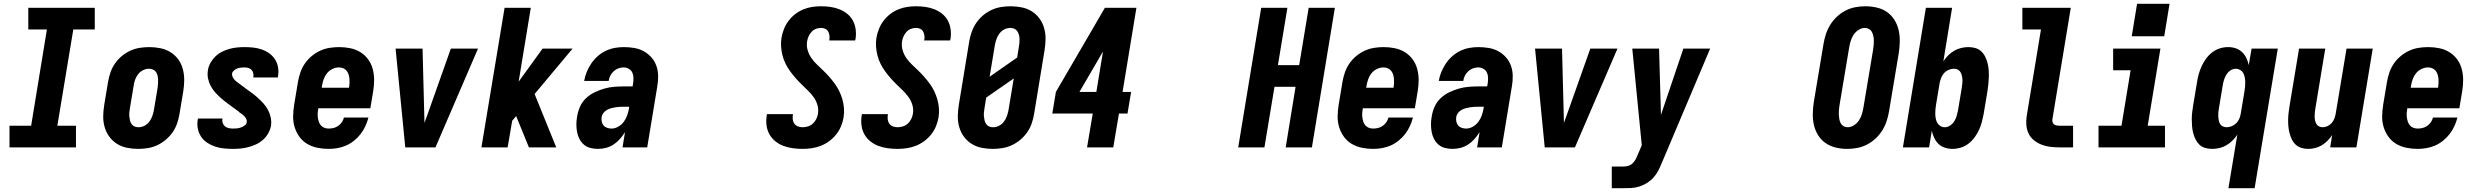

<svg xmlns="http://www.w3.org/2000/svg" viewBox="-20 -776 13040 1011"><path d="M30 0V-114H144L227 -621H129V-735H479V-621H366L282 -114H380V0Z M707 8Q707 8 707 8Q707 8 707 8Q677 8 648 2Q619 -4 595.5 -19Q572 -34 555.5 -56.5Q539 -79 531 -107Q523 -135 523.5 -164.5Q524 -194 529 -225L549 -345Q553 -369 561.5 -394Q570 -419 585 -441Q600 -463 621 -480.5Q642 -498 666 -509Q690 -520 715.5 -524Q741 -528 766 -528Q766 -528 766 -528Q766 -528 766 -528Q796 -528 825 -522Q854 -516 878 -501Q902 -486 918.5 -463.5Q935 -441 942.5 -413Q950 -385 950 -355.5Q950 -326 945 -295L925 -175Q921 -151 912.5 -126Q904 -101 888.5 -79Q873 -57 852 -39.5Q831 -22 807 -11Q783 0 757.5 4Q732 8 707 8ZM709 -106Q725 -106 740 -113.5Q755 -121 765.5 -134.5Q776 -148 781.5 -163.5Q787 -179 790 -194L810 -314Q811 -325 812 -336Q813 -347 812.5 -357.5Q812 -368 809.5 -378.5Q807 -389 801 -397.5Q795 -406 785 -410Q775 -414 764 -414Q749 -414 733.5 -406.5Q718 -399 707.5 -385.5Q697 -372 691.5 -356.5Q686 -341 684 -326L664 -206Q662 -195 661 -184Q660 -173 661 -162.5Q662 -152 664.5 -141.5Q667 -131 673 -122.5Q679 -114 688.5 -110Q698 -106 709 -106Z M1206 8Q1182 8 1158 5.5Q1134 3 1112 -4.5Q1090 -12 1071 -24.5Q1052 -37 1039.5 -55.5Q1027 -74 1022 -97Q1017 -120 1021 -145Q1022 -147 1022 -148.5Q1022 -150 1023 -152H1152Q1152 -152 1151.5 -151Q1151 -150 1151 -150Q1149 -138 1153 -127.5Q1157 -117 1165 -110.5Q1173 -104 1184 -101.5Q1195 -99 1206 -99Q1217 -99 1227.5 -100Q1238 -101 1248 -104.5Q1258 -108 1268 -115Q1278 -122 1279 -132Q1281 -141 1277 -149Q1273 -157 1267 -163.5Q1261 -170 1254 -175Q1247 -180 1240 -185L1239 -186V-187Q1232 -192 1225 -197Q1218 -202 1212 -207L1210 -208Q1194 -220 1177 -232.5Q1160 -245 1144 -259Q1128 -273 1114 -288.5Q1100 -304 1090 -322.5Q1080 -341 1075.5 -362.5Q1071 -384 1075 -407Q1078 -427 1088.5 -445.5Q1099 -464 1114.5 -479Q1130 -494 1149 -503.5Q1168 -513 1188 -518.5Q1208 -524 1228 -526Q1248 -528 1267 -528Q1291 -528 1314 -525.5Q1337 -523 1358.5 -515.5Q1380 -508 1398 -495Q1416 -482 1428 -463.5Q1440 -445 1444 -422Q1448 -399 1444 -376Q1444 -374 1443.5 -372Q1443 -370 1443 -368H1314Q1314 -368 1314 -369Q1314 -370 1314 -370Q1316 -381 1313.5 -391Q1311 -401 1304.5 -408Q1298 -415 1288 -418Q1278 -421 1267 -421Q1258 -421 1248.5 -420Q1239 -419 1229.5 -415.5Q1220 -412 1212 -405Q1204 -398 1202 -389Q1201 -379 1205 -371Q1209 -363 1214.5 -356.5Q1220 -350 1227 -345Q1234 -340 1241 -334.5Q1248 -329 1255 -324Q1262 -319 1269 -314L1271 -312Q1288 -300 1305 -287.5Q1322 -275 1337.5 -261Q1353 -247 1367 -231.5Q1381 -216 1391 -197.5Q1401 -179 1405.5 -157.5Q1410 -136 1407 -113Q1403 -93 1392 -73.5Q1381 -54 1364.5 -39.5Q1348 -25 1328.5 -16Q1309 -7 1288.5 -1.5Q1268 4 1247.5 6Q1227 8 1206 8Z M1710 8Q1680 8 1651 2Q1622 -4 1597.5 -18.5Q1573 -33 1556.5 -56Q1540 -79 1531.5 -106.5Q1523 -134 1523.5 -164Q1524 -194 1529 -225L1549 -345Q1553 -369 1561.5 -394Q1570 -419 1585 -441Q1600 -463 1621 -480.5Q1642 -498 1666 -509Q1690 -520 1715.5 -524Q1741 -528 1766 -528Q1766 -528 1766 -528Q1766 -528 1766 -528Q1796 -528 1825 -522Q1854 -516 1878 -501Q1902 -486 1918.5 -463.5Q1935 -441 1942.5 -413Q1950 -385 1950 -355.5Q1950 -326 1945 -295L1930 -206H1656Q1654 -194 1653 -182Q1652 -170 1653.5 -158.5Q1655 -147 1658.5 -136Q1662 -125 1669 -116.5Q1676 -108 1687 -103.5Q1698 -99 1710 -99Q1723 -99 1736 -102Q1749 -105 1760.5 -113Q1772 -121 1780 -132.5Q1788 -144 1791 -157H1920Q1914 -134 1904 -112Q1894 -90 1879 -70.5Q1864 -51 1844 -35Q1824 -19 1802 -9.5Q1780 0 1756.5 4Q1733 8 1710 8ZM1674 -314H1818Q1820 -326 1820.5 -338Q1821 -350 1820 -361.5Q1819 -373 1815.5 -384Q1812 -395 1805 -403.5Q1798 -412 1787.5 -416.5Q1777 -421 1765 -421Q1748 -421 1731 -413Q1714 -405 1702.5 -391Q1691 -377 1685 -360.5Q1679 -344 1676 -327Z M2114 0 2063 -520H2205L2214 -173Q2214 -162 2214.5 -151Q2215 -140 2215 -129Q2219 -140 2223 -151Q2227 -162 2231 -173L2354 -520H2497L2273 0Z M2515 0 2637 -735H2775L2711 -346L2837 -520H2995L2795 -281L2909 0H2765L2699 -162L2698 -165L2677 -140L2653 0Z M3129 8Q3108 8 3088.5 3Q3069 -2 3054.5 -14.5Q3040 -27 3031 -44.5Q3022 -62 3018.5 -81.5Q3015 -101 3015 -121.5Q3015 -142 3019 -163Q3023 -189 3034 -214Q3045 -239 3065.5 -258.5Q3086 -278 3111 -290Q3136 -302 3162 -309.5Q3188 -317 3214.5 -319Q3241 -321 3266 -321H3311L3314 -339Q3316 -353 3315.5 -368Q3315 -383 3309 -395Q3303 -407 3290.5 -414Q3278 -421 3264 -421Q3250 -421 3236 -416Q3222 -411 3211 -400.5Q3200 -390 3193.5 -377Q3187 -364 3185 -350H3056Q3060 -374 3069.5 -397Q3079 -420 3093 -441Q3107 -462 3126.5 -479.5Q3146 -497 3169 -508Q3192 -519 3216 -523.5Q3240 -528 3264 -528Q3292 -528 3319 -523.5Q3346 -519 3369 -506.5Q3392 -494 3409.5 -474.5Q3427 -455 3436 -430Q3445 -405 3445.5 -377Q3446 -349 3441 -321L3388 0H3258L3271 -80Q3259 -61 3244 -44Q3229 -27 3210.5 -15Q3192 -3 3171 2.5Q3150 8 3129 8ZM3200 -99Q3218 -99 3235.5 -109Q3253 -119 3264.5 -134.5Q3276 -150 3282.5 -168.5Q3289 -187 3292 -205L3293 -214H3266Q3255 -214 3243.5 -213.5Q3232 -213 3220.5 -211Q3209 -209 3197.5 -206Q3186 -203 3175.5 -197Q3165 -191 3157.5 -181.5Q3150 -172 3148 -160Q3146 -148 3148.5 -136Q3151 -124 3158 -115.5Q3165 -107 3176.5 -103Q3188 -99 3200 -99Z M4206 8Q4180 8 4154.5 4.5Q4129 1 4106 -7.5Q4083 -16 4063.5 -31.5Q4044 -47 4032 -68Q4020 -89 4016.5 -114.5Q4013 -140 4017 -166Q4017 -168 4017.5 -170.5Q4018 -173 4019 -175H4155Q4155 -174 4155 -173Q4155 -172 4155 -171Q4153 -159 4154.5 -146.5Q4156 -134 4163 -124.5Q4170 -115 4181.5 -110.5Q4193 -106 4206 -106Q4220 -106 4234.5 -110.5Q4249 -115 4260 -125Q4271 -135 4278 -149Q4285 -163 4287 -177Q4291 -201 4284 -224Q4277 -247 4263.5 -265.5Q4250 -284 4233.5 -300Q4217 -316 4201 -331.5Q4185 -347 4170 -364Q4155 -381 4141.5 -399.5Q4128 -418 4117.5 -438.5Q4107 -459 4101 -481.5Q4095 -504 4093 -528.5Q4091 -553 4095 -577Q4099 -600 4108 -623Q4117 -646 4132 -666Q4147 -686 4167 -701.5Q4187 -717 4210 -726.5Q4233 -736 4256.5 -739.5Q4280 -743 4303 -743Q4328 -743 4353 -739.5Q4378 -736 4400.5 -727Q4423 -718 4441.5 -703Q4460 -688 4471 -667.5Q4482 -647 4485.5 -622Q4489 -597 4485 -571Q4484 -569 4483.5 -567Q4483 -565 4483 -563H4346Q4346 -564 4346.5 -564.5Q4347 -565 4347 -566Q4349 -578 4347.5 -589.5Q4346 -601 4340.5 -610.5Q4335 -620 4325 -624.5Q4315 -629 4303 -629Q4290 -629 4276.5 -624Q4263 -619 4253.5 -608.5Q4244 -598 4238 -585Q4232 -572 4230 -559Q4226 -534 4233 -511Q4240 -488 4253 -469.5Q4266 -451 4282.5 -435.5Q4299 -420 4315.5 -404Q4332 -388 4347 -371Q4362 -354 4375.5 -335.5Q4389 -317 4399 -296.5Q4409 -276 4415.5 -253.5Q4422 -231 4424 -207Q4426 -183 4422 -158Q4418 -134 4408.5 -111Q4399 -88 4383 -68Q4367 -48 4346 -32.5Q4325 -17 4301.5 -8Q4278 1 4254 4.5Q4230 8 4206 8Z M4706 8Q4680 8 4654.5 4.5Q4629 1 4606 -7.5Q4583 -16 4563.5 -31.5Q4544 -47 4532 -68Q4520 -89 4516.5 -114.5Q4513 -140 4517 -166Q4517 -168 4517.5 -170.5Q4518 -173 4519 -175H4655Q4655 -174 4655 -173Q4655 -172 4655 -171Q4653 -159 4654.5 -146.5Q4656 -134 4663 -124.5Q4670 -115 4681.5 -110.5Q4693 -106 4706 -106Q4720 -106 4734.5 -110.5Q4749 -115 4760 -125Q4771 -135 4778 -149Q4785 -163 4787 -177Q4791 -201 4784 -224Q4777 -247 4763.5 -265.5Q4750 -284 4733.5 -300Q4717 -316 4701 -331.5Q4685 -347 4670 -364Q4655 -381 4641.5 -399.5Q4628 -418 4617.5 -438.5Q4607 -459 4601 -481.5Q4595 -504 4593 -528.5Q4591 -553 4595 -577Q4599 -600 4608 -623Q4617 -646 4632 -666Q4647 -686 4667 -701.5Q4687 -717 4710 -726.5Q4733 -736 4756.5 -739.5Q4780 -743 4803 -743Q4828 -743 4853 -739.5Q4878 -736 4900.5 -727Q4923 -718 4941.5 -703Q4960 -688 4971 -667.5Q4982 -647 4985.5 -622Q4989 -597 4985 -571Q4984 -569 4983.5 -567Q4983 -565 4983 -563H4846Q4846 -564 4846.5 -564.5Q4847 -565 4847 -566Q4849 -578 4847.5 -589.5Q4846 -601 4840.5 -610.5Q4835 -620 4825 -624.5Q4815 -629 4803 -629Q4790 -629 4776.5 -624Q4763 -619 4753.5 -608.5Q4744 -598 4738 -585Q4732 -572 4730 -559Q4726 -534 4733 -511Q4740 -488 4753 -469.5Q4766 -451 4782.5 -435.5Q4799 -420 4815.5 -404Q4832 -388 4847 -371Q4862 -354 4875.5 -335.5Q4889 -317 4899 -296.5Q4909 -276 4915.5 -253.5Q4922 -231 4924 -207Q4926 -183 4922 -158Q4918 -134 4908.5 -111Q4899 -88 4883 -68Q4867 -48 4846 -32.5Q4825 -17 4801.5 -8Q4778 1 4754 4.5Q4730 8 4706 8Z M5207 8Q5207 8 5207 8Q5207 8 5207 8Q5177 8 5148 2Q5119 -4 5095.5 -19Q5072 -34 5055.5 -56.5Q5039 -79 5031 -107Q5023 -135 5023.5 -164.5Q5024 -194 5029 -225L5084 -560Q5088 -584 5097 -609Q5106 -634 5121 -656Q5136 -678 5157 -695.5Q5178 -713 5202 -724Q5226 -735 5251.5 -739Q5277 -743 5302 -743Q5302 -743 5302 -743Q5302 -743 5302 -743Q5332 -743 5361 -737Q5390 -731 5413.5 -716Q5437 -701 5453.5 -678.5Q5470 -656 5478 -628Q5486 -600 5485.5 -570.5Q5485 -541 5480 -510L5425 -175Q5421 -151 5412.5 -126Q5404 -101 5388.5 -79Q5373 -57 5352 -39.5Q5331 -22 5307 -11Q5283 0 5257.5 4Q5232 8 5207 8ZM5191 -372 5336 -473 5345 -529Q5347 -540 5348 -551Q5349 -562 5348.5 -572.5Q5348 -583 5345 -593.5Q5342 -604 5336 -612.5Q5330 -621 5320.5 -625Q5311 -629 5300 -629Q5284 -629 5269 -621.5Q5254 -614 5243.5 -600.5Q5233 -587 5227.5 -571.5Q5222 -556 5219 -541ZM5209 -106Q5225 -106 5240 -113.5Q5255 -121 5265.5 -134.5Q5276 -148 5281.5 -163.5Q5287 -179 5290 -194L5318 -363L5173 -262L5164 -206Q5162 -195 5161 -184Q5160 -173 5161 -162.5Q5162 -152 5164.5 -141.5Q5167 -131 5173 -122.5Q5179 -114 5188.5 -110Q5198 -106 5209 -106Z M5704 0 5734 -178H5521L5540 -292L5798 -735H5964L5891 -292H5936L5917 -178H5872L5842 0ZM5664 -292H5753L5788 -505Z M6500 0 6621 -735H6759L6709 -433H6821L6871 -735H7009L6888 0H6750L6802 -319H6691L6638 0Z M7210 8Q7180 8 7151 2Q7122 -4 7097.5 -18.5Q7073 -33 7056.5 -56Q7040 -79 7031.5 -106.5Q7023 -134 7023.5 -164Q7024 -194 7029 -225L7049 -345Q7053 -369 7061.5 -394Q7070 -419 7085 -441Q7100 -463 7121 -480.5Q7142 -498 7166 -509Q7190 -520 7215.5 -524Q7241 -528 7266 -528Q7266 -528 7266 -528Q7266 -528 7266 -528Q7296 -528 7325 -522Q7354 -516 7378 -501Q7402 -486 7418.5 -463.5Q7435 -441 7442.5 -413Q7450 -385 7450 -355.5Q7450 -326 7445 -295L7430 -206H7156Q7154 -194 7153 -182Q7152 -170 7153.5 -158.5Q7155 -147 7158.5 -136Q7162 -125 7169 -116.5Q7176 -108 7187 -103.5Q7198 -99 7210 -99Q7223 -99 7236 -102Q7249 -105 7260.5 -113Q7272 -121 7280 -132.5Q7288 -144 7291 -157H7420Q7414 -134 7404 -112Q7394 -90 7379 -70.5Q7364 -51 7344 -35Q7324 -19 7302 -9.5Q7280 0 7256.5 4Q7233 8 7210 8ZM7174 -314H7318Q7320 -326 7320.5 -338Q7321 -350 7320 -361.5Q7319 -373 7315.5 -384Q7312 -395 7305 -403.5Q7298 -412 7287.5 -416.5Q7277 -421 7265 -421Q7248 -421 7231 -413Q7214 -405 7202.5 -391Q7191 -377 7185 -360.5Q7179 -344 7176 -327Z M7629 8Q7608 8 7588.5 3Q7569 -2 7554.5 -14.5Q7540 -27 7531 -44.5Q7522 -62 7518.5 -81.5Q7515 -101 7515 -121.5Q7515 -142 7519 -163Q7523 -189 7534 -214Q7545 -239 7565.5 -258.5Q7586 -278 7611 -290Q7636 -302 7662 -309.5Q7688 -317 7714.5 -319Q7741 -321 7766 -321H7811L7814 -339Q7816 -353 7815.5 -368Q7815 -383 7809 -395Q7803 -407 7790.5 -414Q7778 -421 7764 -421Q7750 -421 7736 -416Q7722 -411 7711 -400.5Q7700 -390 7693.5 -377Q7687 -364 7685 -350H7556Q7560 -374 7569.5 -397Q7579 -420 7593 -441Q7607 -462 7626.5 -479.5Q7646 -497 7669 -508Q7692 -519 7716 -523.5Q7740 -528 7764 -528Q7792 -528 7819 -523.5Q7846 -519 7869 -506.5Q7892 -494 7909.5 -474.5Q7927 -455 7936 -430Q7945 -405 7945.5 -377Q7946 -349 7941 -321L7888 0H7758L7771 -80Q7759 -61 7744 -44Q7729 -27 7710.5 -15Q7692 -3 7671 2.5Q7650 8 7629 8ZM7700 -99Q7718 -99 7735.5 -109Q7753 -119 7764.5 -134.5Q7776 -150 7782.5 -168.5Q7789 -187 7792 -205L7793 -214H7766Q7755 -214 7743.5 -213.5Q7732 -213 7720.5 -211Q7709 -209 7697.5 -206Q7686 -203 7675.5 -197Q7665 -191 7657.5 -181.5Q7650 -172 7648 -160Q7646 -148 7648.5 -136Q7651 -124 7658 -115.5Q7665 -107 7676.5 -103Q7688 -99 7700 -99Z M8114 0 8063 -520H8205L8214 -173Q8214 -162 8214.5 -151Q8215 -140 8215 -129Q8219 -140 8223 -151Q8227 -162 8231 -173L8354 -520H8497L8273 0Z M8467 215V101H8527Q8540 101 8553 97.5Q8566 94 8576 84.5Q8586 75 8592.5 63Q8599 51 8604 38L8625 -11L8575 -520H8716L8726 -171L8844 -520H8985L8730 83Q8722 103 8711.5 123Q8701 143 8686 159.5Q8671 176 8651.5 188Q8632 200 8611 206.5Q8590 213 8569 214Q8548 215 8527 215Z M9707 8Q9676 8 9646.5 1Q9617 -6 9593 -22.5Q9569 -39 9553.5 -64Q9538 -89 9531.5 -117.5Q9525 -146 9525.5 -177Q9526 -208 9531 -240L9582 -545Q9586 -570 9594.5 -596Q9603 -622 9617.5 -645.5Q9632 -669 9653 -688.5Q9674 -708 9698.5 -720.5Q9723 -733 9749.5 -738Q9776 -743 9802 -743Q9833 -743 9863 -736Q9893 -729 9916.5 -712.5Q9940 -696 9955.5 -671Q9971 -646 9977.5 -617.5Q9984 -589 9983.5 -558Q9983 -527 9978 -495L9927 -190Q9923 -165 9914.5 -139Q9906 -113 9891.5 -89.5Q9877 -66 9856 -46.5Q9835 -27 9810.5 -14.5Q9786 -2 9759.5 3Q9733 8 9707 8ZM9709 -106Q9726 -106 9742.5 -116.5Q9759 -127 9769 -142.5Q9779 -158 9784 -175Q9789 -192 9792 -209L9843 -514Q9845 -526 9846 -538Q9847 -550 9847 -562Q9847 -574 9844.5 -585.5Q9842 -597 9837 -607Q9832 -617 9822 -623Q9812 -629 9800 -629Q9783 -629 9766.5 -618.5Q9750 -608 9740 -592.5Q9730 -577 9725 -560Q9720 -543 9717 -526L9666 -221Q9664 -209 9663 -197Q9662 -185 9662.5 -173Q9663 -161 9665 -149.5Q9667 -138 9672 -128Q9677 -118 9687 -112Q9697 -106 9709 -106Z M10261 8Q10240 8 10220.5 1.5Q10201 -5 10187 -18.5Q10173 -32 10165 -49.5Q10157 -67 10152 -87L10138 0H10000L10121 -735H10259L10213 -453Q10224 -470 10238.5 -484.5Q10253 -499 10270.5 -509Q10288 -519 10307 -523.5Q10326 -528 10345 -528Q10364 -528 10381.5 -523Q10399 -518 10412 -506Q10425 -494 10433 -478Q10441 -462 10445.5 -444.5Q10450 -427 10451.5 -408.5Q10453 -390 10452.5 -371Q10452 -352 10450 -333Q10448 -314 10445 -295L10425 -175Q10421 -154 10415.5 -133Q10410 -112 10400.5 -91.5Q10391 -71 10377 -52Q10363 -33 10344.5 -19Q10326 -5 10304 1.5Q10282 8 10261 8ZM10221 -106Q10221 -106 10221 -106Q10221 -106 10221 -106Q10235 -106 10248.5 -115Q10262 -124 10270.5 -137.5Q10279 -151 10283 -165.5Q10287 -180 10290 -194L10310 -314Q10311 -325 10312.5 -335.5Q10314 -346 10313.5 -356.5Q10313 -367 10310.5 -377.5Q10308 -388 10303 -396.5Q10298 -405 10289 -409.5Q10280 -414 10269 -414Q10255 -414 10241.5 -408.5Q10228 -403 10218 -392.5Q10208 -382 10202.5 -368.5Q10197 -355 10194 -342L10174 -222Q10172 -209 10171 -197Q10170 -185 10170.5 -173Q10171 -161 10173.5 -149Q10176 -137 10182 -127.5Q10188 -118 10198 -112Q10208 -106 10221 -106Z M10824 0Q10799 0 10775 -3Q10751 -6 10729.5 -14.5Q10708 -23 10690 -37.5Q10672 -52 10662 -72.5Q10652 -93 10650 -117Q10648 -141 10652 -166L10727 -621H10629V-735H10884L10787 -147Q10786 -140 10788 -133Q10790 -126 10795.5 -121.5Q10801 -117 10808.5 -115.5Q10816 -114 10824 -114H10896V0Z M11030 0V-114H11151L11199 -406H11107V-520H11356L11289 -114H11380V0ZM11205 -585 11233 -756H11404L11376 -585Z M11714 215 11761 -67Q11750 -50 11735 -35.5Q11720 -21 11703 -11Q11686 -1 11666.5 3.5Q11647 8 11629 8Q11610 8 11592 3Q11574 -2 11561.5 -14Q11549 -26 11541 -42Q11533 -58 11528.5 -75.5Q11524 -93 11522.5 -111.5Q11521 -130 11521 -149Q11521 -168 11523.5 -187Q11526 -206 11529 -225L11549 -345Q11552 -366 11558 -387Q11564 -408 11573.5 -428.5Q11583 -449 11597 -468Q11611 -487 11629.5 -501Q11648 -515 11669.5 -521.5Q11691 -528 11713 -528Q11734 -528 11753 -521.5Q11772 -515 11786 -501.5Q11800 -488 11808.5 -470.5Q11817 -453 11821 -433L11836 -520H11974L11852 215ZM11704 -106Q11718 -106 11731.5 -111.5Q11745 -117 11755.5 -127.5Q11766 -138 11771.5 -151.5Q11777 -165 11779 -178L11799 -298Q11801 -311 11802 -323Q11803 -335 11802.5 -347Q11802 -359 11799.5 -371Q11797 -383 11791.5 -392.5Q11786 -402 11775.5 -408Q11765 -414 11753 -414Q11738 -414 11724.5 -405Q11711 -396 11703 -382.5Q11695 -369 11690.5 -354.5Q11686 -340 11684 -326L11664 -206Q11662 -195 11661 -184.5Q11660 -174 11660.5 -163.5Q11661 -153 11663 -142.5Q11665 -132 11670 -123.5Q11675 -115 11684.5 -110.5Q11694 -106 11704 -106Z M12134 8Q12115 8 12097.5 2.5Q12080 -3 12067.5 -15Q12055 -27 12047.5 -43Q12040 -59 12035.5 -76.5Q12031 -94 12029.5 -112.5Q12028 -131 12028.5 -149.5Q12029 -168 12031.5 -187Q12034 -206 12037 -225L12086 -520H12224L12172 -206Q12170 -195 12169 -184.5Q12168 -174 12168 -163.5Q12168 -153 12170 -143Q12172 -133 12176.5 -124.5Q12181 -116 12190 -111Q12199 -106 12210 -106Q12223 -106 12236 -112Q12249 -118 12258 -128.5Q12267 -139 12272 -152Q12277 -165 12279 -178L12336 -520H12474L12388 0H12250L12260 -65Q12250 -49 12236 -35Q12222 -21 12205.5 -11Q12189 -1 12170.5 3.5Q12152 8 12134 8Z M12710 8Q12680 8 12651 2Q12622 -4 12597.5 -18.5Q12573 -33 12556.5 -56Q12540 -79 12531.5 -106.5Q12523 -134 12523.5 -164Q12524 -194 12529 -225L12549 -345Q12553 -369 12561.5 -394Q12570 -419 12585 -441Q12600 -463 12621 -480.5Q12642 -498 12666 -509Q12690 -520 12715.5 -524Q12741 -528 12766 -528Q12766 -528 12766 -528Q12766 -528 12766 -528Q12796 -528 12825 -522Q12854 -516 12878 -501Q12902 -486 12918.5 -463.5Q12935 -441 12942.5 -413Q12950 -385 12950 -355.5Q12950 -326 12945 -295L12930 -206H12656Q12654 -194 12653 -182Q12652 -170 12653.5 -158.5Q12655 -147 12658.5 -136Q12662 -125 12669 -116.5Q12676 -108 12687 -103.5Q12698 -99 12710 -99Q12723 -99 12736 -102Q12749 -105 12760.5 -113Q12772 -121 12780 -132.5Q12788 -144 12791 -157H12920Q12914 -134 12904 -112Q12894 -90 12879 -70.5Q12864 -51 12844 -35Q12824 -19 12802 -9.5Q12780 0 12756.5 4Q12733 8 12710 8ZM12674 -314H12818Q12820 -326 12820.5 -338Q12821 -350 12820 -361.5Q12819 -373 12815.5 -384Q12812 -395 12805 -403.5Q12798 -412 12787.5 -416.5Q12777 -421 12765 -421Q12748 -421 12731 -413Q12714 -405 12702.5 -391Q12691 -377 12685 -360.5Q12679 -344 12676 -327Z"/></svg>

Font: Iosevka SS04 Heavy Oblique
Style: Regular
Weight: 900
Italic angle: -9°
Monospace: yes
Designer: Belleve Invis
Foundry: Belleve Invis
Version: Version 19.0.0; ttfautohint (v1.8.4)